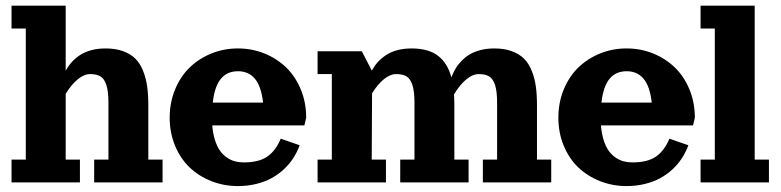

<svg xmlns="http://www.w3.org/2000/svg" viewBox="-20 -625 2675 658"><path d="M341.8 -459Q376 -459 401.6 -449.7Q427.2 -440.4 443.6 -424.2Q460 -408 470.1 -382.9Q480.2 -357.9 484.3 -329.2Q488.3 -300.5 488.3 -263.7V-78.1H537.1V0H302.7V-78.1H351.6V-273.4Q351.6 -312 344.6 -333.5Q337.6 -355 324.6 -363Q311.5 -371.1 289.1 -371.1Q268.3 -371.1 246.5 -353.3Q224.6 -335.4 205.1 -303.5V-78.1H253.9V0H19.5V-78.1H68.4V-527.3H19.5V-605.5H205.1V-382.6Q213.9 -398.9 225.8 -412.1Q237.8 -425.3 254.2 -436.2Q270.5 -447 292.8 -453Q315.2 -459 341.8 -459Z M707.5 -195.3Q709.7 -167 716.8 -144.8Q723.9 -122.6 734 -108.4Q744.1 -94.2 757.6 -85.1Q771 -75.9 785.2 -72.1Q799.3 -68.4 815.4 -68.4Q866.9 -68.4 895.9 -88.3Q924.8 -108.2 942.1 -149.7L1007.1 -127.2Q998.3 -103.5 984.7 -82.6Q971.2 -61.8 952.1 -44.2Q933.1 -26.6 909.8 -14Q886.5 -1.5 857.2 5.6Q827.9 12.7 795.4 12.7Q747.3 12.7 704.5 -4.2Q661.6 -21 630 -51.1Q598.4 -81.3 580 -125.5Q561.5 -169.7 561.5 -221.7Q561.5 -273.7 580 -318.4Q598.4 -363 630 -393.7Q661.6 -424.3 704.5 -441.7Q747.3 -459 795.4 -459Q843.5 -459 886.4 -441.7Q929.2 -424.3 960.8 -393.7Q992.4 -363 1010.9 -318.4Q1029.3 -273.7 1029.3 -221.7L1023.2 -195.3ZM709.2 -273.4H881.6Q875.2 -329.6 853.5 -355.2Q831.8 -380.9 795.9 -380.9Q778.1 -380.9 763.9 -375.1Q749.8 -369.4 738.5 -356.8Q727.3 -344.2 719.8 -323.4Q712.4 -302.5 709.2 -273.4Z M1673.8 -459Q1708 -459 1733.6 -449.7Q1759.3 -440.4 1775.6 -424.2Q1792 -408 1802.1 -382.9Q1812.3 -357.9 1816.3 -329.2Q1820.3 -300.5 1820.3 -263.7V-78.1H1869.1V0H1634.8V-78.1H1683.6V-273.4Q1683.6 -312 1676.6 -333.5Q1669.7 -355 1656.6 -363Q1643.6 -371.1 1621.1 -371.1Q1600.1 -371.1 1577.9 -352.8Q1555.7 -334.5 1535.9 -301.5Q1537.1 -283.9 1537.1 -263.7V-78.1H1585.9V0H1351.6V-78.1H1400.4V-273.4Q1400.4 -312 1393.4 -333.5Q1386.5 -355 1373.4 -363Q1360.4 -371.1 1337.9 -371.1Q1317.4 -371.1 1295.9 -353.8Q1274.4 -336.4 1255.1 -305.4L1253.9 -78.1H1302.7V0H1068.4V-78.1H1117.2V-371.1H1068.4V-449.2H1220L1254.2 -383.1Q1263.2 -399.4 1275 -412.5Q1286.9 -425.5 1303.3 -436.4Q1319.8 -447.3 1342 -453.1Q1364.3 -459 1390.6 -459Q1420.2 -459 1443.4 -452.3Q1466.6 -445.6 1482.8 -432.5Q1499 -419.4 1509.8 -401.5Q1520.5 -383.5 1526.9 -359.9Q1533 -375.7 1541.1 -389.6Q1549.3 -403.6 1562 -416.6Q1574.7 -429.7 1590.2 -438.8Q1605.7 -448 1627.2 -453.5Q1648.7 -459 1673.8 -459Z M2039.6 -195.3Q2041.7 -167 2048.8 -144.8Q2055.9 -122.6 2066 -108.4Q2076.2 -94.2 2089.6 -85.1Q2103 -75.9 2117.2 -72.1Q2131.3 -68.4 2147.5 -68.4Q2199 -68.4 2227.9 -88.3Q2256.8 -108.2 2274.2 -149.7L2339.1 -127.2Q2330.3 -103.5 2316.8 -82.6Q2303.2 -61.8 2284.2 -44.2Q2265.1 -26.6 2241.8 -14Q2218.5 -1.5 2189.2 5.6Q2159.9 12.7 2127.4 12.7Q2079.3 12.7 2036.5 -4.2Q1993.7 -21 1962 -51.1Q1930.4 -81.3 1912 -125.5Q1893.6 -169.7 1893.6 -221.7Q1893.6 -273.7 1912 -318.4Q1930.4 -363 1962 -393.7Q1993.7 -424.3 2036.5 -441.7Q2079.3 -459 2127.4 -459Q2175.5 -459 2218.4 -441.7Q2261.2 -424.3 2292.8 -393.7Q2324.5 -363 2342.9 -318.4Q2361.3 -273.7 2361.3 -221.7L2355.2 -195.3ZM2041.3 -273.4H2213.6Q2207.3 -329.6 2185.5 -355.2Q2163.8 -380.9 2127.9 -380.9Q2110.1 -380.9 2095.9 -375.1Q2081.8 -369.4 2070.6 -356.8Q2059.3 -344.2 2051.9 -323.4Q2044.4 -302.5 2041.3 -273.4Z M2380.9 -605.5H2566.4V-78.1H2615.2V0H2380.9V-78.1H2429.7V-527.3H2380.9Z"/></svg>

Font: Orelega One
Style: Regular
Weight: 400
Version: Version 1.1 ; ttfautohint (v1.8.3)